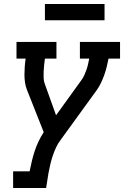

<svg xmlns="http://www.w3.org/2000/svg" viewBox="-20 -741 640 966"><path d="M46 205V121H129Q134 96 140 70.5Q146 45 154 20.5Q162 -4 173.5 -28.5Q185 -53 200 -76L116 -288Q109 -305 106 -325Q103 -345 103 -365Q103 -385 104.5 -405.5Q106 -426 109 -446H63V-530H264V-446H206Q204 -430 202 -413.5Q200 -397 199.5 -380.5Q199 -364 199.5 -348Q200 -332 206 -317L247 -203L262 -161L389 -337Q398 -349 404 -362.5Q410 -376 415 -390Q420 -404 423 -418Q426 -432 429 -446H382V-530H584V-446H526Q522 -426 517 -405.5Q512 -385 505 -365Q498 -345 488.5 -325Q479 -305 467 -288L285 -37Q271 -19 261.5 2Q252 23 245 44Q238 65 233 86.5Q228 108 224 129L212 205ZM506 -639H206V-721H506Z"/></svg>

Font: Iosevka Curly Slab MdExObl
Style: Regular
Weight: 500
Width: 7
Italic angle: -9°
Monospace: yes
Designer: Belleve Invis
Foundry: Belleve Invis
Version: Version 11.1.0; ttfautohint (v1.8.3)